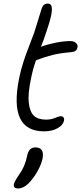

<svg xmlns="http://www.w3.org/2000/svg" viewBox="-20 -710 460 1080"><path d="M228 28.8Q28.3 28.8 86.9 -266.1Q96.7 -315.4 111.1 -359.9Q125.5 -404.3 145.5 -455.3Q165.5 -506.3 172.9 -527.8Q184.1 -563 197 -605.7Q210 -648.4 214.8 -663.1Q223.6 -689.9 249 -689.9Q261.7 -689.9 267.3 -680.4Q272.9 -670.9 271.7 -651.6Q270.5 -632.3 263.7 -605.5Q256.8 -578.6 244.1 -541Q225.6 -483.4 210 -445.8L213.9 -448.2Q251.5 -461.9 296.4 -470.5Q341.3 -479 376 -479Q395.5 -479 407.2 -468.5Q418.9 -458 416 -443.8Q413.1 -429.7 403.8 -423.6Q394.5 -417.5 375 -416Q316.9 -411.1 274.7 -400.6Q232.4 -390.1 183.1 -371.1L182.1 -370.1Q163.6 -315.9 154.8 -270Q136.2 -184.1 141.8 -132.3Q147.5 -80.6 170.9 -58.8Q194.3 -37.1 238.8 -37.1Q266.6 -37.1 289.3 -46.6Q312 -56.2 321.8 -56.2Q332.5 -56.2 337.4 -49.1Q342.3 -42 339.8 -30.8Q335 -6.8 304.2 11Q273.4 28.8 228 28.8ZM82 350.1Q53.7 350.1 58.1 326.2Q62 309.1 88.9 270Q120.1 227.5 131.8 169.9Q136.7 143.6 148.2 131.3Q159.7 119.1 179.2 119.1Q231.4 119.1 219.2 183.1Q212.9 213.4 191.2 252.9Q169.4 292.5 140.1 321.8Q111.8 350.1 82 350.1Z"/></svg>

Font: Shantell Sans Bouncy
Style: Italic
Weight: 300
Italic angle: -11.31°
Designer: Stephen Nixon, Anya Danilova, Shantell Martin
Foundry: Arrow Type
Version: Version 1.006;[9816181b4]